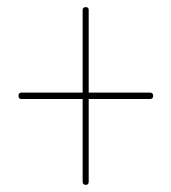

<svg xmlns="http://www.w3.org/2000/svg" viewBox="-20 -523 481 539"><path d="M401 -263Q410 -263 410 -254Q410 -245 401 -245H229V-13Q229 -4 221 -4Q212 -4 212 -13V-245H40Q32 -245 32 -254Q32 -263 40 -263H212V-495Q212 -503 221 -503Q229 -503 229 -495V-263Z"/></svg>

Font: Libertine Sup Thin
Style: Regular
Weight: 100
Designer: Bastien Sozeau
Foundry: NBR — Bastien Sozeau
Version: Version 2.003; ttfautohint (v1.8.4.7-5d5b);gftools[0.9.33]